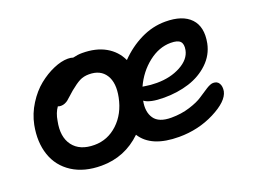

<svg xmlns="http://www.w3.org/2000/svg" viewBox="-85 -666 1158 877"><g transform="rotate(-20 494.5 -227.5)"><path d="M277.8 32.2Q193.8 32.2 136.7 -4.6Q79.6 -41.5 58.1 -105Q36.6 -168.5 51.8 -248Q62 -299.3 90.6 -344.5Q119.1 -389.6 155 -418.5Q190.9 -447.3 229 -463.6Q267.1 -480 298.8 -480Q314 -480 324.2 -476.1Q347.2 -481.9 369.1 -481.9Q436 -481.9 482.4 -455.6Q528.8 -429.2 550.8 -381.8Q597.7 -430.2 655.3 -458.5Q712.9 -486.8 774.9 -486.8Q858.4 -486.8 897.5 -445.6Q936.5 -404.3 921.9 -328.1Q911.1 -274.4 870.8 -236.1Q830.6 -197.8 774.4 -179.9Q718.3 -162.1 652.8 -162.1Q583.5 -162.1 557.1 -182.1Q546.9 -130.4 569.1 -97.7Q591.3 -64.9 651.9 -64.9Q700.7 -64.9 742.4 -78.1Q784.2 -91.3 806.9 -106.9Q829.6 -122.6 850.8 -135.7Q872.1 -148.9 884.8 -148.9Q904.8 -148.9 913.3 -134Q921.9 -119.1 918 -96.2Q908.2 -50.8 828.9 -10.5Q749.5 29.8 655.8 29.8Q521 29.8 473.1 -46.9Q391.1 32.2 277.8 32.2ZM765.1 -387.2Q708 -387.2 656.5 -346.7Q605 -306.2 576.2 -243.2Q580.6 -242.7 590.8 -241Q601.1 -239.3 614.5 -238Q627.9 -236.8 644 -236.8Q710.4 -236.8 760 -263.7Q809.6 -290.5 817.9 -333Q823.2 -360.8 811.3 -374Q799.3 -387.2 765.1 -387.2ZM158.2 -229Q143.1 -155.3 176 -111.6Q209 -67.9 279.8 -67.9Q344.2 -67.9 393.1 -113.5Q441.9 -159.2 457 -233.9Q470.7 -301.3 445.8 -340.6Q420.9 -379.9 365.2 -379.9Q339.4 -379.9 319.8 -369.9Q300.3 -359.9 271 -335.9Q261.7 -328.1 249 -316.4Q236.3 -304.7 230.7 -300.3Q225.1 -295.9 216.1 -292Q207 -288.1 196.8 -288.1Q188 -288.1 182.1 -291Q164.1 -266.1 158.2 -229Z"/></g></svg>

Font: Shantell Sans Bouncy
Style: Italic
Weight: 500
Italic angle: -11.31°
Designer: Stephen Nixon, Anya Danilova, Shantell Martin
Foundry: Arrow Type
Version: Version 1.006;[9816181b4]